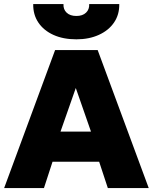

<svg xmlns="http://www.w3.org/2000/svg" viewBox="-20 -954 776 974"><path d="M1 0 259.5 -700H475.5L734.5 0H527L483 -133.5H246.5L203 0ZM287 -286.5H441.5L364.5 -507.5ZM367.5 -754.5Q300.5 -754.5 251 -777Q201.5 -799.5 174.5 -839.8Q147.5 -880 148.5 -933.5H302Q300.5 -906.5 318 -889.8Q335.5 -873 367.5 -873Q399 -873 416.5 -889.8Q434 -906.5 432.5 -933.5H585Q586 -880 558.5 -839.8Q531 -799.5 481.2 -777Q431.5 -754.5 367.5 -754.5Z"/></svg>

Font: Geologica ExtraBold
Style: Regular
Weight: 800
Designer: Sindre Bremnes, Frode Helland
Foundry: Monokrom Skriftforlag AS
Version: Version 1.010;gftools[0.9.28]